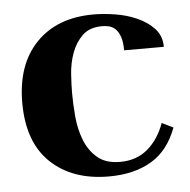

<svg xmlns="http://www.w3.org/2000/svg" viewBox="-40 -475 519 525"><g transform="rotate(-5 219.5 -212.5)"><path d="M310 -330Q310 -354 304.5 -368.5Q299 -383 291 -390Q283 -397 273.5 -399Q264 -401 256 -401Q221 -401 201.5 -382Q182 -363 172 -335.5Q162 -308 160 -278Q158 -248 158 -226Q158 -196 161 -161.5Q164 -127 175.5 -97Q187 -67 210 -47Q233 -27 273 -27Q318 -27 348.5 -53Q379 -79 395 -123L426 -108Q403 -46 355.5 -18Q308 10 239 10Q139 10 79.5 -46.5Q20 -103 20 -211Q20 -316 77.5 -375.5Q135 -435 235 -435Q262 -435 294 -430Q326 -425 354 -412.5Q382 -400 400.5 -380Q419 -360 419 -330Z"/></g></svg>

Font: Gamine
Style: Bold
Weight: 700
Designer: Tapiwanashe Sebastian Garikayi
Version: Version 1.000